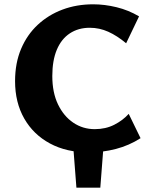

<svg xmlns="http://www.w3.org/2000/svg" viewBox="-20 -693 696 892"><path d="M335 179 319 -28H462L446 179ZM393 15Q289 15 212 -26.5Q135 -68 92.5 -142.5Q50 -217 50 -316Q50 -400 78 -466Q106 -532 155.5 -578Q205 -624 270.5 -648.5Q336 -673 413 -673Q466 -673 521.5 -659.5Q577 -646 626 -617L566 -492Q524 -527 483 -545.5Q442 -564 397 -564Q344 -564 304.5 -538Q265 -512 244 -462Q223 -412 223 -340Q223 -263 249.5 -208Q276 -153 320.5 -123Q365 -93 420 -93Q471 -93 511 -113.5Q551 -134 578 -164L633 -51Q580 -17 518.5 -1Q457 15 393 15Z"/></svg>

Font: Ysabeau Infant ExtraBold
Style: Regular
Weight: 800
Designer: Christian Thalmann (Catharsis Fonts)
Version: Version 2.001;gftools[0.9.30]; featfreeze: ss01,ss02,lnum